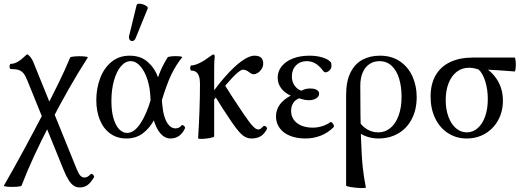

<svg xmlns="http://www.w3.org/2000/svg" viewBox="-51 -718 2743 1011"><path d="M184.1 -135.3Q227.5 -219.2 260 -285.9Q292.5 -352.5 318.4 -415Q320.3 -419.4 344.5 -421.1Q368.7 -422.9 391.1 -421.1Q413.6 -419.4 411.1 -415Q358.4 -333 310.1 -247.8Q261.7 -162.6 214.4 -70.8Q165 24.9 128.9 102.8Q92.8 180.7 62.5 259.3Q61 263.7 36.9 265.4Q12.7 267.1 -10 265.4Q-32.7 263.7 -30.3 259.3Q24.4 164.1 75.9 68.8Q127.4 -26.4 184.1 -135.3ZM282.2 172.4 92.3 -295.9Q82.5 -320.3 72.3 -332.5Q62 -344.7 46.9 -349.6Q31.7 -354.5 5.9 -354.5Q1.5 -354.5 0 -361.3Q-1.5 -368.2 0.2 -375Q2 -381.8 5.9 -381.8Q23.4 -381.8 41.5 -392.1Q59.6 -402.3 76.7 -418.9Q84 -426.3 87.2 -428.7Q90.3 -431.2 93.3 -431.2Q95.7 -431.2 101.1 -426.3Q106.4 -421.4 112.8 -412.6Q119.1 -403.8 124 -392.1L352.5 171.4Q363.3 197.8 372.6 207.3Q381.8 216.8 394 216.8Q401.9 216.8 409.2 212.9Q416.5 209 427.2 198.7Q430.7 195.8 435.3 198.7Q439.9 201.7 442.9 207Q445.8 212.4 444.3 214.8Q427.2 244.1 409.7 256.6Q392.1 269 368.7 269Q351.1 269 337.2 259.8Q323.2 250.5 310.1 229.7Q296.9 209 282.2 172.4Z M456.1 -190.9Q456.1 -252 476.1 -305.4Q496.1 -358.9 535.6 -391.8Q575.2 -424.8 631.8 -424.8Q690.4 -424.8 727.8 -391.1Q765.1 -357.4 782 -308.8Q798.8 -260.3 800.3 -212.4Q803.2 -124.5 822.8 -83.3Q842.3 -42 873.5 -42Q882.8 -42 891.1 -46.1Q899.4 -50.3 905.3 -58.1Q907.7 -61 912.6 -58.6Q917.5 -56.2 921.1 -51.3Q924.8 -46.4 923.3 -43Q911.1 -16.1 891.8 -2.4Q872.6 11.2 847.2 11.2Q816.9 11.2 793.7 -15.4Q770.5 -42 756.8 -91.8Q743.2 -141.6 740.7 -210.4Q738.8 -256.3 725.1 -299.3Q711.4 -342.3 688.2 -369.1Q665 -396 636.7 -396Q608.9 -396 585.7 -368.9Q562.5 -341.8 549.1 -293.7Q535.6 -245.6 535.6 -186Q535.6 -131.8 546.9 -94Q558.1 -56.2 576.9 -37.1Q595.7 -18.1 618.2 -18.1Q654.8 -18.1 687 -65.7Q719.2 -113.3 743.2 -193.4Q770.5 -283.7 787.1 -327.4Q803.7 -371.1 831.5 -415.5Q834.5 -419.9 854.7 -421.6Q875 -423.3 893.1 -421.6Q911.1 -419.9 907.7 -415.5Q875.5 -376 851.3 -325.7Q827.1 -275.4 799.8 -185.5Q783.2 -130.9 761.5 -88.6Q739.7 -46.4 703.4 -17.6Q667 11.2 614.3 11.2Q565.9 11.2 530 -14.4Q494.1 -40 475.1 -85.9Q456.1 -131.8 456.1 -190.9ZM628.9 -529.3 668.5 -691.4Q670.4 -699.7 686.3 -698.2Q702.1 -696.8 716.1 -688.7Q730 -680.7 726.6 -672.9L663.6 -518.1Q658.2 -504.4 648.4 -502.2Q638.7 -500 632.3 -508.3Q626 -516.6 628.9 -529.3Z M1002 -278.8Q1002 -301.3 996.8 -316.2Q991.7 -331.1 981.9 -338.6Q972.2 -346.2 957 -346.2Q952.6 -346.2 951.2 -353Q949.7 -359.9 951.4 -366.7Q953.1 -373.5 957 -373.5Q973.6 -373.5 999.5 -386Q1025.4 -398.4 1052.2 -418.9Q1060.5 -425.3 1065.7 -428.2Q1070.8 -431.2 1073.7 -431.2Q1076.7 -431.2 1078.1 -427.7Q1079.6 -424.3 1079.6 -417.5Q1077.6 -400.9 1077.1 -380.9Q1076.7 -360.8 1076.7 -342.3V0Q1076.7 4.4 1055.4 8.5Q1034.2 12.7 1013.2 13.4Q992.2 14.2 992.2 9.8Q1002 -145 1002 -278.8ZM1288.1 -424.8Q1312.5 -424.8 1323.7 -414.6Q1335 -404.3 1335 -382.8Q1335 -368.2 1326.9 -355.2Q1318.8 -342.3 1307.1 -334.7Q1295.4 -327.1 1285.6 -327.1Q1279.3 -327.1 1273.9 -329.6Q1268.6 -332 1261.7 -337.4Q1252.4 -344.2 1244.9 -347.7Q1237.3 -351.1 1227.1 -351.1Q1218.3 -351.1 1196.5 -332.3Q1174.8 -313.5 1136.2 -268.3Q1097.7 -223.1 1043 -149.4L1024.4 -166.5Q1079.1 -251 1129.9 -309.1Q1180.7 -367.2 1220.9 -396Q1261.2 -424.8 1288.1 -424.8ZM1168.5 -76.2Q1122.6 -143.1 1076.2 -219.2L1126.5 -279.8Q1170.9 -207.5 1233.4 -115.7Q1263.2 -71.8 1280 -54Q1296.9 -36.1 1309.1 -36.1Q1315.9 -36.1 1322 -40.5Q1328.1 -44.9 1335.9 -53.7Q1338.4 -56.6 1344.2 -54.4Q1350.1 -52.2 1353.5 -47.4Q1356.9 -42.5 1354 -37.1Q1344.7 -20 1333 -9.3Q1321.3 1.5 1306.6 6.3Q1292 11.2 1273.4 11.2Q1255.4 11.2 1240 2.9Q1224.6 -5.4 1208 -23.9Q1191.4 -42.5 1168.5 -76.2Z M1402.3 -105Q1402.3 -139.2 1421.9 -166.7Q1441.4 -194.3 1480 -214.4Q1447.3 -229 1429.2 -253.7Q1411.1 -278.3 1411.1 -308.6Q1411.1 -342.8 1432.4 -369.1Q1453.6 -395.5 1491.7 -410.2Q1529.8 -424.8 1579.1 -424.8Q1617.7 -424.8 1648.4 -415Q1679.2 -405.3 1691.4 -389.2Q1693.4 -386.7 1693.8 -381.1Q1694.3 -375.5 1694.3 -369.1Q1694.3 -361.3 1689.5 -354Q1684.6 -346.7 1677 -341.8Q1669.4 -336.9 1661.1 -336.9Q1659.7 -336.9 1656.7 -338.9Q1653.8 -340.8 1651.4 -343.8Q1631.8 -370.6 1610.6 -383.3Q1589.4 -396 1564 -396Q1529.3 -396 1507.6 -373.5Q1485.8 -351.1 1485.8 -315.4Q1485.8 -288.6 1499.8 -268.1Q1513.7 -247.6 1536.1 -240.2Q1555.7 -252 1582.5 -252Q1604.5 -252 1616.9 -244.6Q1629.4 -237.3 1629.4 -224.1Q1629.4 -210.4 1614.5 -200.4Q1599.6 -190.4 1574.7 -190.4Q1562.5 -190.4 1550 -193.1Q1537.6 -195.8 1523.4 -200.2Q1502.9 -191.9 1492.4 -174.8Q1481.9 -157.7 1481.9 -133.3Q1481.9 -106.9 1496.1 -87.2Q1510.3 -67.4 1535.9 -56.6Q1561.5 -45.9 1595.7 -45.9Q1621.1 -45.9 1645.3 -53.5Q1669.4 -61 1689.5 -75.2Q1692.4 -77.1 1698 -71.8Q1703.6 -66.4 1706.3 -59.1Q1709 -51.8 1705.6 -48.3Q1676.3 -19 1638.4 -3.9Q1600.6 11.2 1557.1 11.2Q1510.7 11.2 1475.6 -3.2Q1440.4 -17.6 1421.4 -43.9Q1402.3 -70.3 1402.3 -105Z M1771.5 258.8V-217.3Q1771.5 -289.6 1794.4 -335.7Q1817.4 -381.8 1857.2 -403.3Q1897 -424.8 1949.7 -424.8Q2010.7 -424.8 2054.4 -395.3Q2098.1 -365.7 2120.6 -316.2Q2143.1 -266.6 2143.1 -207Q2143.1 -140.6 2117.2 -91.1Q2091.3 -41.5 2045.4 -15.1Q1999.5 11.2 1941.9 11.2Q1900.4 11.2 1865.2 -4.9Q1830.1 -21 1801.8 -50.8L1838.4 -79.6Q1857.4 -51.3 1883.5 -36.1Q1909.7 -21 1941.4 -21Q1976.6 -21 2004.2 -43.5Q2031.7 -65.9 2047.6 -108.4Q2063.5 -150.9 2063.5 -208.5Q2063.5 -260.3 2051 -302.7Q2038.6 -345.2 2012.2 -370.6Q1985.8 -396 1946.8 -396Q1918.5 -396 1895.8 -381.6Q1873 -367.2 1859.6 -337.9Q1846.2 -308.6 1846.2 -265.6Q1846.2 -91.8 1849.9 11Q1853.5 113.8 1859.6 167.2Q1865.7 220.7 1875.5 268.6Q1876.5 272.9 1850.3 272.2Q1824.2 271.5 1797.9 267.3Q1771.5 263.2 1771.5 258.8Z M2216.3 -209.5Q2216.3 -274.4 2242.4 -320.6Q2268.6 -366.7 2318.8 -390.9Q2369.1 -415 2440.9 -415H2658.2Q2662.6 -415 2664.3 -396.5Q2666 -377.9 2664.3 -359.6Q2662.6 -341.3 2658.2 -341.8Q2560.1 -349.6 2495.6 -352.1L2499.5 -363.8Q2545.9 -335.4 2571.5 -290Q2597.2 -244.6 2597.2 -187.5Q2597.2 -131.3 2572.5 -85.9Q2547.9 -40.5 2504.4 -14.6Q2460.9 11.2 2406.7 11.2Q2352.1 11.2 2308.6 -16.6Q2265.1 -44.4 2240.7 -94.7Q2216.3 -145 2216.3 -209.5ZM2517.6 -195.8Q2517.6 -246.1 2504.6 -288.6Q2491.7 -331.1 2469.7 -351.6Q2443.4 -361.3 2418.5 -361.3Q2381.3 -361.3 2353.5 -339.6Q2325.7 -317.9 2310.8 -279.1Q2295.9 -240.2 2295.9 -190.9Q2295.9 -142.6 2310.1 -103.8Q2324.2 -64.9 2349.6 -43Q2375 -21 2406.7 -21Q2439 -21 2464.1 -43Q2489.3 -64.9 2503.4 -104.5Q2517.6 -144 2517.6 -195.8Z"/></svg>

Font: Junicode Two Beta VF
Style: Regular
Weight: 400
Designer: Peter S. Baker
Foundry: Briery Creek Software
Version: Version 1.031 beta; ttfautohint (v1.8.1.43-b0c9)